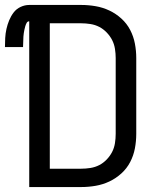

<svg xmlns="http://www.w3.org/2000/svg" viewBox="-30 -755 650 775"><path d="M88 0V-669Q81 -669 77.5 -662.5Q74 -656 72 -649Q70 -642 68.5 -635Q67 -628 66 -621Q65 -614 64.5 -607Q64 -600 64 -593Q64 -586 63.5 -579Q63 -572 63 -565H-10Q-10 -583 -9 -601.5Q-8 -620 -4 -638Q0 -656 7 -673Q14 -690 25 -704.5Q36 -719 53 -727Q70 -735 88 -735H298Q327 -735 356 -730Q385 -725 411.5 -712.5Q438 -700 460 -680Q482 -660 495.5 -634Q509 -608 514.5 -579Q520 -550 520 -521V-215Q520 -185 514.5 -156Q509 -127 495.5 -101Q482 -75 460 -55Q438 -35 411.5 -22.5Q385 -10 356 -5Q327 0 298 0ZM297 -74Q316 -74 335 -77Q354 -80 370.5 -88.5Q387 -97 400.5 -111Q414 -125 422.5 -141.5Q431 -158 434 -177Q437 -196 437 -215V-521Q437 -539 434 -558Q431 -577 422.5 -593.5Q414 -610 400.5 -624Q387 -638 370.5 -646.5Q354 -655 335 -658Q316 -661 298 -661H171V-74Z"/></svg>

Font: Iosevka Mono
Style: Regular
Weight: 400
Designer: Belleve Invis
Foundry: Belleve Invis
Version: Version 11.1.1